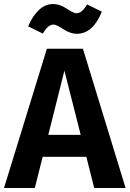

<svg xmlns="http://www.w3.org/2000/svg" viewBox="-29 -934 644 954"><path d="M237 -812Q209 -812 184 -767L111 -803Q131 -852 163 -883Q195 -914 235 -914Q268 -914 302.5 -891Q337 -868 351 -868Q378 -868 404 -912L477 -876Q433 -766 352 -766Q321 -766 286 -789Q251 -812 237 -812ZM439 0 400 -155H183L144 0H-9L204 -692H383L595 0ZM211 -264H372L291 -583Z"/></svg>

Font: FiraGO SemiBold
Style: Regular
Weight: 600
Designer: bBox Type
Foundry: bBox Type GmbH
Version: Version 1.001;PS 001.001;hotconv 1.0.88;makeotf.lib2.5.64775